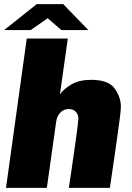

<svg xmlns="http://www.w3.org/2000/svg" viewBox="-20 -906 637 926"><path d="M563 -392Q563 -377 558 -337Q553 -297 546.5 -253Q540 -209 536 -178L510 0H312L325 -87Q332 -134 345 -226.5Q358 -319 358 -333Q358 -353 346 -366.5Q334 -380 312 -380Q287 -380 271 -363Q255 -346 251 -320L206 0H9L109 -720H307L269 -451Q288 -478 325.5 -499.5Q363 -521 420 -521Q503 -521 533 -479Q563 -437 563 -392ZM210 -818 128 -761H0L157 -886H285L406 -761H276Z"/></svg>

Font: Chivo Black Italic
Style: Regular
Weight: 900
Italic angle: -8.05°
Designer: Hector Gatti
Foundry: Omnibus-Type
Version: Version 1.007